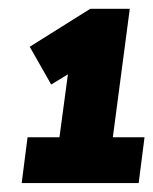

<svg xmlns="http://www.w3.org/2000/svg" viewBox="-20 -802 345 432"><path d="M292 -390.1H28.8L42 -493.2H113.8L132.8 -634.8L95.2 -611.8L46.9 -696.8L183.1 -782.2H272L233.9 -493.2H305.2Z"/></svg>

Font: Cooper Hewitt
Style: Bold Italic
Weight: 712
Designer: Village Type and Design LLC
Foundry: Cooper Hewitt Smithsonian Design Museum
Version: 1.000